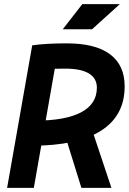

<svg xmlns="http://www.w3.org/2000/svg" viewBox="-20 -914 626 934"><path d="M78.6 -205.1 94.7 -327.1H149.4Q298.2 -327.1 374.7 -367.7Q451.2 -408.2 451.2 -487.3Q451.2 -533.2 412.5 -556.6Q373.9 -580.1 298.8 -580.1Q190.4 -580.1 120.6 -570.3L136.7 -693.4Q202.5 -703.1 305.2 -703.1Q443.8 -703.1 515.1 -650.1Q586.4 -597.1 586.4 -493.7Q586.4 -351.6 471.6 -278.3Q356.9 -205.1 133.3 -205.1ZM14.6 0 136.7 -693.4H266.6L144.5 0ZM376 0 280.3 -307.6H419.4L522 0ZM285.2 -771.5 380.4 -894H563L427.7 -771.5Z"/></svg>

Font: Cascadia Mono NF
Style: Italic
Weight: 400
Italic angle: -10°
Monospace: yes
Designer: Aaron Bell
Foundry: Saja Typeworks
Version: Version 2404.023